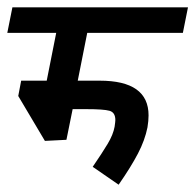

<svg xmlns="http://www.w3.org/2000/svg" viewBox="-44 -486 535 526"><path d="M169 -265H229Q363 -265 363 -170Q363 -155 360 -137Q353 -102 334 -65.5Q315 -29 281 20L210 -29Q236 -67 251 -92Q266 -117 270 -139Q272 -153 272 -157Q272 -178 256 -182.5Q240 -187 192 -187H155L138 -103L79 -100L6 -223L14 -265H84L110 -396H-24L-10 -466H471L457 -396H195Z"/></svg>

Font: Cambay Devanagari
Style: Bold Italic
Weight: 700
Designer: Pooja Saxena
Foundry: Pooja Saxena
Version: Version 1.005;PS 001.005;hotconv 1.0.70;makeotf.lib2.5.58329